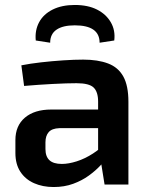

<svg xmlns="http://www.w3.org/2000/svg" viewBox="-20 -743 601 773"><path d="M315 -503Q374 -503 415 -487.5Q456 -472 476.5 -435Q497 -398 497 -333V0H401L384 -106L375 -120V-334Q375 -373 357 -390.5Q339 -408 288 -408Q250 -408 192.5 -405Q135 -402 77 -397L66 -480Q101 -487 145 -492Q189 -497 234 -500Q279 -503 315 -503ZM445 -302 444 -227H219Q189 -226 176 -211Q163 -196 163 -170V-143Q163 -113 179 -98Q195 -83 229 -83Q256 -83 289 -93.5Q322 -104 354.5 -125Q387 -146 413 -175V-112Q403 -97 384 -76.5Q365 -56 337.5 -36Q310 -16 274.5 -3Q239 10 196 10Q152 10 117 -5.5Q82 -21 62 -51.5Q42 -82 42 -127V-179Q42 -237 80.5 -269.5Q119 -302 186 -302ZM182 -571 124 -580Q120 -621 137.5 -653.5Q155 -686 192 -704.5Q229 -723 281 -723Q334 -723 370.5 -704.5Q407 -686 426 -653.5Q445 -621 440 -580L381 -571Q381 -606 356 -623.5Q331 -641 281 -641Q233 -641 207.5 -623.5Q182 -606 182 -571Z"/></svg>

Font: Exo 2 SemiBold
Style: Regular
Weight: 600
Designer: Natanael Gama
Foundry: Natanael Gama
Version: Version 2.010